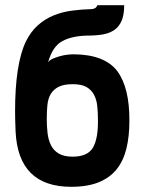

<svg xmlns="http://www.w3.org/2000/svg" viewBox="-20 -714 556 739"><path d="M357 -251Q358 -182 338 -146Q317 -111 260 -111Q226 -111 206 -123Q186 -135 176 -155.5Q166 -176 163 -202Q160 -228 160 -256Q160 -286 162.5 -310.5Q165 -335 175.5 -352.5Q186 -370 206 -380Q226 -390 260 -390Q294 -390 313 -379Q332 -368 342 -349Q352 -330 354.5 -304.5Q357 -279 357 -251ZM264 -505Q254 -505 240 -503.5Q226 -502 211.5 -498Q197 -494 184 -488.5Q171 -483 165 -474Q182 -535 219.5 -555.5Q257 -576 317 -577Q350 -577 376 -581.5Q402 -586 420.5 -599Q439 -612 448.5 -635Q458 -658 458 -694H355Q350 -680 333 -679Q294 -678 256.5 -673Q219 -668 186 -654.5Q153 -641 125.5 -616.5Q98 -592 79 -553Q38 -466 38 -285Q38 -271 38.5 -251.5Q39 -232 40 -208Q50 5 254 5Q317 5 360 -12.5Q403 -30 429 -62.5Q455 -95 466.5 -142Q478 -189 478 -248Q479 -376 431 -441Q382 -504 264 -505Z"/></svg>

Font: Titillium Web[RUS by Daymarius]
Style: Bold
Weight: 700
Designer: Cyrillization by Daymarius
Foundry: Cyrillization by Daymarius
Version: Version 1.002 September 11, 2018